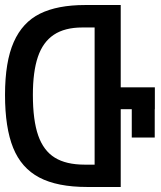

<svg xmlns="http://www.w3.org/2000/svg" viewBox="-20 -745 640 765"><path d="M0 -367Q0 -499 34.8 -577.5Q69.5 -656 139.2 -690.5Q209 -725 319.5 -725H461V-397H597V-310H596.5V-197H505V-310H461V0H327.5Q208 0 136.5 -37.8Q65 -75.5 32.5 -155.8Q0 -236 0 -367ZM357 -89V-635.5H308Q238 -635.5 194.5 -606.5Q151 -577.5 131 -518.5Q111 -459.5 111 -367Q111 -266 132.2 -205.2Q153.5 -144.5 198.5 -116.8Q243.5 -89 317.5 -89Z"/></svg>

Font: JuliaMono Medium
Style: Regular
Weight: 500
Monospace: yes
Designer: cormullion
Foundry: corm
Version: Version 0.054; ttfautohint (v1.8.4)